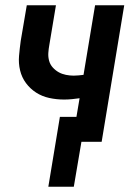

<svg xmlns="http://www.w3.org/2000/svg" viewBox="-20 -540 515 731"><path d="M164 171 208 -95H271L283 -166Q269 -164 254 -162.5Q239 -161 224 -161Q195 -161 167.5 -167Q140 -173 117.5 -187.5Q95 -202 79 -223.5Q63 -245 56.5 -272Q50 -299 52.5 -327.5Q55 -356 59 -385L82 -520H193L168 -370Q165 -354 164 -338.5Q163 -323 167 -308.5Q171 -294 181 -283Q191 -272 203.5 -265Q216 -258 231 -255Q246 -252 261 -252Q270 -252 279.5 -253Q289 -254 298 -255L342 -520H453L367 0H290L261 171Z"/></svg>

Font: Iosevka QP
Style: Bold Italic
Weight: 700
Italic angle: -9°
Designer: Belleve Invis
Foundry: Belleve Invis
Version: Version 20.0.0; ttfautohint (v1.8.4)